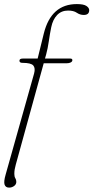

<svg xmlns="http://www.w3.org/2000/svg" viewBox="-20 -728 446 918"><path d="M73 -437.5Q73 -448 88.5 -448H160L189.5 -568Q224.5 -708.5 347.5 -708.5Q380 -708.5 393.2 -699.5Q406.5 -690.5 406.5 -679.5Q406.5 -656.5 380.5 -656.5Q362.5 -656.5 347.2 -667Q332 -677.5 305.5 -677.5Q273.5 -677.5 253 -656Q232.5 -634.5 225 -598Q218.5 -566.5 213.5 -531.5Q208.5 -496.5 200.5 -467L195 -448H316Q326 -448 326 -440.5Q326 -433.5 318.2 -429.5Q310.5 -425.5 299 -425.5H189L55.5 59Q52 71.5 50.2 82Q48.5 92.5 48.5 103.5Q48.5 116.5 53.2 124Q58 131.5 58 141.5Q58 153.5 47.5 161.2Q37 169 23.5 169Q7 169 2 155Q-3 141 7 106.5L143 -376.5Q150 -402 139.2 -414.8Q128.5 -427.5 87.5 -427.5Q73 -427.5 73 -437.5Z"/></svg>

Font: Fraunces 9pt Soft Thin
Style: Italic
Weight: 100
Italic angle: -16°
Version: Version 1.000;[b76b70a41]